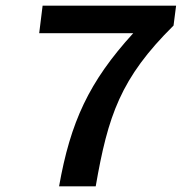

<svg xmlns="http://www.w3.org/2000/svg" viewBox="-20 -656 640 676"><path d="M188 0H317C360 -248 404 -381 591 -566L600 -636H130L118 -539H449C293 -368 228 -226 188 0Z"/></svg>

Font: Falling Sky
Style: ExtObl
Weight: 400
Designer: Paul D. Hunt
Foundry: Adobe Systems Incorporated
Version: Version 1.02